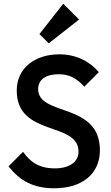

<svg xmlns="http://www.w3.org/2000/svg" viewBox="-20 -1002 596 1032"><path d="M271 10C422 10 517 -68 517 -194C517 -454 185 -375 185 -523C185 -574 226 -603 296 -603C352 -603 393 -581 433 -536L511 -614C465 -670 391 -710 299 -710C170 -710 70 -638 70 -515C70 -265 402 -351 402 -187C402 -131 352 -97 275 -97C192 -97 143 -130 104 -186L26 -108C87 -30 160 10 271 10ZM192 -819 242 -769 405 -897 320 -982Z"/></svg>

Font: MV Cash Medium
Style: Regular
Weight: 500
Designer: Rodrigo Fuenzalida
Foundry: fragTYPE
Version: Version 1.100;Glyphs 3.1.2 (3151)